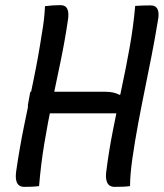

<svg xmlns="http://www.w3.org/2000/svg" viewBox="-20 -724 640 747"><path d="M155 -700Q171 -702 185.5 -703Q200 -704 215 -704Q235 -704 242 -689Q249 -674 244 -644Q232 -563 215.5 -484Q199 -405 182.5 -326Q166 -247 152.5 -166Q139 -85 132 0Q117 2 103 2.5Q89 3 74 3Q62 3 54 -3Q46 -9 43 -22.5Q40 -36 43 -58Q56 -148 74 -236Q92 -324 110.5 -413Q129 -502 143 -594Q148 -622 151 -648.5Q154 -675 155 -700ZM98 -367H390Q407 -367 420.5 -364Q434 -361 445 -355L469 -362L464 -283H110Q103 -283 98.5 -286Q94 -289 91.5 -295Q89 -301 88.5 -308Q88 -315 90 -324ZM486 0Q472 2 457 2.5Q442 3 425 3Q414 3 406 -2.5Q398 -8 394.5 -21Q391 -34 393 -53Q403 -134 419 -215Q435 -296 452.5 -377.5Q470 -459 484.5 -540Q499 -621 506 -701Q522 -702 536 -702.5Q550 -703 566 -703Q576 -703 583 -699Q590 -695 593.5 -687Q597 -679 597 -667.5Q597 -656 594 -642Q583 -575 570 -508.5Q557 -442 543.5 -376Q530 -310 517.5 -243Q505 -176 495 -107Q491 -79 488.5 -52Q486 -25 486 0Z"/></svg>

Font: Rec Mono Semicasual
Style: Italic
Weight: 400
Italic angle: -10°
Version: Version 1.085; ttfautohint (v1.8.4.7-5d5b)